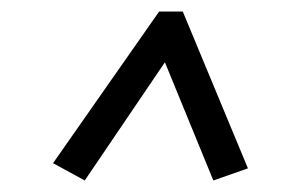

<svg xmlns="http://www.w3.org/2000/svg" viewBox="-20 -802 490 333"><path d="M297 -782H256L72 -519L127 -489L266 -694L350 -489L410 -510Z"/></svg>

Font: Smiley Sans Oblique
Style: Regular
Weight: 400
Italic angle: -8°
Designer: oooooohmygosh, Nagisa Chen, Janine Sui, Heda Shi, Jian Li
Foundry: atelierAnchor
Version: Version 2.0.1